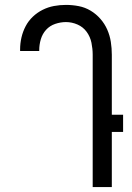

<svg xmlns="http://www.w3.org/2000/svg" viewBox="-20 -763 540 783"><path d="M358 0V-540Q358 -564 353 -588.5Q348 -613 333.5 -633Q319 -653 296 -663Q273 -673 249 -673Q227 -673 205 -665.5Q183 -658 168 -641.5Q153 -625 146.5 -603Q140 -581 140 -559V-555H62V-561Q62 -586 67.5 -610Q73 -634 84.5 -656Q96 -678 114 -695Q132 -712 154 -723Q176 -734 200 -738.5Q224 -743 249 -743Q275 -743 301 -738Q327 -733 349.5 -719.5Q372 -706 389.5 -686Q407 -666 417.5 -642Q428 -618 432 -592Q436 -566 436 -540V-295H482V-225H436V0Z"/></svg>

Font: HulyMono
Style: Regular
Weight: 400
Monospace: yes
Designer: Belleve Invis
Foundry: Belleve Invis
Version: Version 33.2.5; ttfautohint (v1.8.4)